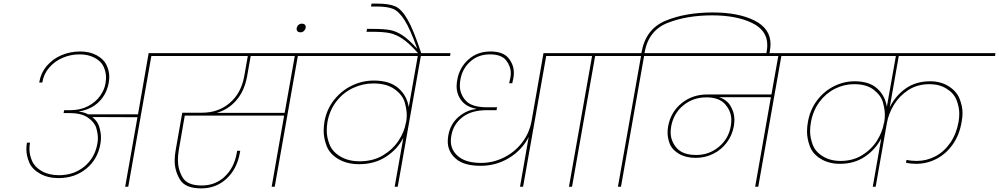

<svg xmlns="http://www.w3.org/2000/svg" viewBox="-20 -1034 5531 1063"><path d="M982 -740 980 -724H818L690 0H673L741 -385L491 -386Q521 -362 530 -330.5Q539 -299 539 -274Q539 -256 536 -238Q521 -152 457.5 -100Q394 -48 304 -48Q245 -48 201.5 -72.5Q158 -97 142 -134.5Q126 -172 126 -207Q126 -225 129 -244H146Q143 -226 143 -209Q143 -177 157.5 -143Q172 -109 211.5 -86.5Q251 -64 306 -64Q389 -64 447 -112Q505 -160 519 -238Q522 -254 522 -269Q522 -295 512.5 -326.5Q503 -358 466.5 -383Q430 -408 366 -408H332L335 -424H369Q425 -424 467 -446Q509 -468 533.5 -502Q558 -536 564 -572Q567 -590 567 -606Q567 -635 553.5 -665Q540 -695 504 -714Q468 -733 421 -733Q371 -733 327 -714Q283 -695 252.5 -660Q222 -625 214 -577H197Q206 -630 239 -669Q272 -708 320.5 -728.5Q369 -749 424 -749Q477 -749 516 -727.5Q555 -706 570 -673.5Q585 -641 585 -609Q585 -593 582 -576Q571 -514 529 -471.5Q487 -429 418 -417L417 -416Q446 -413 468 -401H744L803 -740Z M1791 -724H1629L1501 0H1484L1553 -394H1003L970 -204Q965 -174 965 -148Q965 -96 991 -51.5Q1017 -7 1097 -7Q1172 -7 1224.5 -56.5Q1277 -106 1291 -188L1293 -199H1310L1308 -188Q1292 -98 1234 -44.5Q1176 9 1094 9Q1006 9 976.5 -39.5Q947 -88 947 -145Q947 -173 953 -205L989 -410H1099Q1189 -410 1252 -464Q1315 -518 1332 -611L1352 -724H910L912 -740H1793ZM1612 -724H1368L1348 -611Q1333 -529 1287.5 -477.5Q1242 -426 1179 -409H1556Z M1672 -879Q1670 -869 1662 -862Q1654 -855 1644 -855Q1633 -855 1627.5 -860.5Q1622 -866 1622 -874Q1622 -876 1623 -879Q1625 -890 1633 -896.5Q1641 -903 1652 -903Q1662 -903 1667.5 -897.5Q1673 -892 1673 -884Q1673 -882 1672 -879Z M2474 -740 2472 -724H2310L2182 0H2165L2213 -271Q2181 -208 2117.5 -166.5Q2054 -125 1968 -125Q1902 -125 1854 -153Q1806 -181 1789 -224.5Q1772 -268 1772 -309Q1772 -333 1776 -359Q1788 -428 1829 -480Q1870 -532 1928 -560Q1986 -588 2050 -588Q2137 -588 2185 -546.5Q2233 -505 2243 -441L2293 -724H1721L1723 -740ZM1971 -141Q2045 -141 2099.5 -173.5Q2154 -206 2186.5 -255Q2219 -304 2227 -354L2228 -355Q2232 -376 2232 -397Q2232 -428 2220.5 -468Q2209 -508 2165 -540Q2121 -572 2047 -572Q1988 -572 1934 -546.5Q1880 -521 1842.5 -472.5Q1805 -424 1793 -359Q1789 -334 1789 -311Q1789 -273 1805 -233Q1821 -193 1865.5 -167Q1910 -141 1971 -141Z M2069 -1014Q2133 -1014 2168 -999Q2203 -984 2236.5 -926Q2270 -868 2313 -737H2297Q2246 -794 2209 -819Q2172 -844 2136.5 -851Q2101 -858 2041 -858H2009L2012 -874H2044Q2104 -874 2138 -868Q2172 -862 2207.5 -839Q2243 -816 2290 -764Q2251 -874 2219.5 -923Q2188 -972 2156 -985Q2124 -998 2066 -998H2034L2037 -1014Z M3166 -724H3004L2876 0H2859L2907 -275Q2869 -202 2797.5 -159Q2726 -116 2641 -116Q2549 -116 2504 -155Q2459 -194 2459 -251Q2459 -267 2462 -284Q2473 -347 2518 -386Q2563 -425 2616 -430V-432Q2562 -442 2535 -477Q2508 -512 2508 -556Q2508 -574 2512 -594Q2524 -661 2574 -705Q2624 -749 2695 -749Q2765 -749 2795 -712.5Q2825 -676 2825 -631Q2825 -616 2822 -600Q2819 -585 2816 -573H2799L2805 -601Q2808 -615 2808 -628Q2808 -667 2782 -700Q2756 -733 2692 -733Q2628 -733 2583.5 -693Q2539 -653 2529 -593Q2526 -575 2526 -560Q2526 -513 2559 -476.5Q2592 -440 2678 -440H2732L2729 -424H2675Q2590 -424 2540 -385Q2490 -346 2479 -284Q2476 -268 2476 -254Q2476 -202 2518.5 -167Q2561 -132 2644 -132Q2709 -132 2769 -161.5Q2829 -191 2870 -244Q2911 -297 2923 -364L2989 -740H3168Z M3130 0 3258 -724H3096L3098 -740H3439L3437 -724H3275L3147 0Z M3926 -965Q4068 -965 4157 -920.5Q4246 -876 4246 -789Q4246 -771 4242 -750L4239 -733H4222L4225 -750Q4228 -768 4228 -785Q4228 -867 4141.5 -908Q4055 -949 3923 -949Q3783 -949 3677 -907.5Q3571 -866 3549 -745L3548 -740H3710L3708 -724H3546L3418 0H3401L3529 -724H3367L3369 -740H3531L3532 -745Q3555 -874 3665.5 -919.5Q3776 -965 3926 -965Z M4468 -724H4306L4178 0H4161L4248 -496H3961Q4006 -481 4026 -445Q4046 -409 4046 -372Q4046 -355 4043 -336Q4034 -285 4004 -245Q3974 -205 3929 -182.5Q3884 -160 3832 -160Q3777 -160 3739 -182.5Q3701 -205 3688.5 -237Q3676 -269 3676 -299Q3676 -316 3679 -334Q3693 -413 3753 -462Q3813 -511 3896 -511H4251L4289 -724H3638L3640 -740H4470ZM4026 -336Q4029 -354 4029 -370Q4029 -417 3995.5 -456Q3962 -495 3891 -495Q3817 -495 3763 -450.5Q3709 -406 3696 -334Q3693 -317 3693 -302Q3693 -253 3726.5 -214.5Q3760 -176 3835 -176Q3906 -176 3960 -221Q4014 -266 4026 -336Z M4956 -724 4906 -440Q4937 -503 4993.5 -543.5Q5050 -584 5130 -584Q5188 -584 5232 -556.5Q5276 -529 5292.5 -487.5Q5309 -446 5309 -408Q5309 -385 5304 -359Q5292 -287 5255 -234.5Q5218 -182 5165 -154.5Q5112 -127 5052 -127Q5021 -127 4996 -133L4999 -149Q5024 -143 5055 -143Q5110 -143 5158.5 -168.5Q5207 -194 5241 -243Q5275 -292 5287 -359Q5291 -383 5291 -405Q5291 -440 5276.5 -478.5Q5262 -517 5221.5 -542.5Q5181 -568 5127 -568Q5059 -568 5009 -535.5Q4959 -503 4929 -453.5Q4899 -404 4890 -351L4828 0H4812L4859 -268Q4828 -207 4769 -167Q4710 -127 4631 -127Q4569 -127 4524 -154.5Q4479 -182 4463.5 -224.5Q4448 -267 4448 -306Q4448 -331 4453 -359Q4465 -427 4503.5 -478Q4542 -529 4597 -556.5Q4652 -584 4712 -584Q4792 -584 4836 -544.5Q4880 -505 4890 -443L4940 -724H4398L4400 -740H5491L5489 -724ZM4634 -143Q4702 -143 4753.5 -175Q4805 -207 4835.5 -255.5Q4866 -304 4874 -354L4875 -355Q4879 -377 4879 -398Q4879 -428 4868.5 -466.5Q4858 -505 4818 -536.5Q4778 -568 4709 -568Q4653 -568 4602.5 -542.5Q4552 -517 4517 -470Q4482 -423 4470 -359Q4465 -332 4465 -308Q4465 -272 4479.5 -233Q4494 -194 4535.5 -168.5Q4577 -143 4634 -143Z"/></svg>

Font: Fz Poppins Thin
Style: Italic
Weight: 100
Italic angle: -10°
Designer: Ninad Kale (Devanagari), Jonny Pinhorn (Latin)
Foundry: Indian Type Foundry
Version: Vit hóa bi Vntype.Com & FontZin.Com